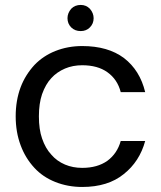

<svg xmlns="http://www.w3.org/2000/svg" viewBox="-20 -742 647 771"><path d="M43 -274.9Q43 -338.9 63 -392.1Q81.5 -440.9 118.2 -481Q153.3 -517.6 202.1 -537.1Q252.4 -557.1 310.1 -557.1Q413.6 -557.1 478 -508.8Q542 -459.5 563 -372.1H464.8Q451.7 -423.3 411.1 -452.1Q372.1 -480 310.1 -480Q272.5 -480 241.2 -466.8Q208 -452.6 186 -428.2Q163.1 -403.8 148.9 -363.8Q136.2 -326.2 136.2 -274.9Q136.2 -222.2 148.9 -186Q162.6 -146 186 -121.1Q208 -95.2 241.2 -81.1Q272.5 -67.9 310.1 -67.9Q371.1 -67.9 411.1 -96.2Q450.7 -125.5 464.8 -175.8H563Q540.5 -93.3 477.1 -43Q413.6 8.8 310.1 8.8Q252.4 8.8 202.1 -11.2Q151.9 -31.2 118.2 -67.9Q82 -106.9 63 -158.2Q43 -211.4 43 -274.9ZM251 -668.9Q251 -689.5 266.1 -707Q281.2 -722.2 304.2 -722.2Q325.7 -722.2 340.8 -707Q356 -689.5 356 -668.9Q356 -647 340.8 -631.8Q326.2 -617.2 304.2 -617.2Q280.8 -617.2 266.1 -631.8Q251 -647 251 -668.9Z"/></svg>

Font: PoppinsZ
Style: Regular
Weight: 400
Designer: Ninad Kale (Devanagari), Jonny Pinhorn (Latin)
Foundry: Indian Type Foundry
Version: Version 3.002;FEAKit 1.0